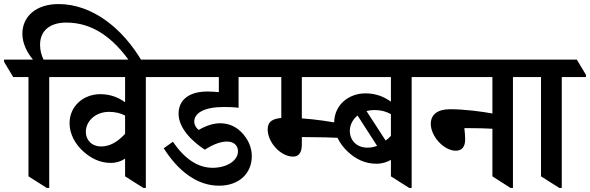

<svg xmlns="http://www.w3.org/2000/svg" viewBox="-71 -917 2901 944"><path d="M159 7H171V-538H290V-549L245 -624H143C132 -647 126 -671 126 -697C126 -765 173 -806 255 -806C387 -806 488 -728 571 -609H631C532 -781 380 -897 217 -897C106 -897 39 -836 39 -751C39 -706 60 -661 91 -624H-51V-613L-6 -538H69V-50Z M474 -116C500 -116 525 -124 544 -137V-50L634 7H646V-538H765V-549L720 -624H189V-612L234 -538H544V-414C512 -438 471 -454 422 -454C341 -454 271 -397 271 -311C271 -259 298 -209 338 -173C375 -140 418 -116 474 -116ZM351 -269C351 -320 397 -367 465 -367C495 -367 520 -361 544 -349V-259C507 -219 469 -197 427 -197C379 -197 351 -229 351 -269Z M1006 -4C1106 -4 1167 -66 1167 -149C1167 -189 1152 -225 1126 -256C1095 -293 1056 -311 1012 -311C980 -311 943 -300 906 -278C893 -288 884 -303 884 -319C884 -361 932 -391 1031 -391C1055 -391 1080 -390 1102 -387V-538H1253V-549L1208 -624H664V-612L709 -538H1005V-464C984 -466 966 -467 948 -467C860 -467 807 -427 807 -358C807 -289 869 -225 936 -181C981 -210 1017 -221 1045 -221C1077 -221 1099 -204 1099 -173C1099 -126 1043 -92 974 -92C901 -92 836 -137 779 -220L734 -188C804 -78 896 -4 1006 -4Z M1370 -147C1400 -147 1413 -170 1413 -206V-243C1417 -243 1422 -243 1425 -243C1486 -243 1574 -241 1604 -239V-309C1558 -319 1482 -330 1413 -335V-538H1596V-549L1551 -624H1150V-612L1195 -538H1312V-337C1270 -333 1245 -320 1245 -281C1245 -217 1309 -147 1370 -147Z M1780 -112C1808 -112 1832 -120 1851 -131V-50L1941 7H1953V-538H2072V-549L2027 -624H1494V-612L1539 -538H1851V-417C1821 -439 1780 -458 1726 -458C1643 -458 1572 -401 1572 -313C1572 -260 1597 -211 1637 -173C1676 -136 1722 -112 1780 -112ZM1770 -376C1802 -376 1827 -369 1851 -356V-249C1843 -240 1834 -232 1825 -226L1731 -371C1743 -374 1756 -376 1770 -376ZM1649 -274C1649 -302 1663 -330 1687 -349L1783 -200C1768 -194 1752 -191 1736 -191C1682 -191 1649 -227 1649 -274Z M2170 -176C2202 -176 2216 -198 2216 -231C2216 -250 2214 -271 2212 -287C2219 -287 2225 -287 2233 -287C2278 -287 2319 -286 2350 -284V-50L2439 7H2451V-538H2571V-549L2526 -624H1970V-612L2015 -538H2350V-359C2302 -368 2213 -380 2142 -380C2078 -380 2047 -352 2047 -308C2047 -247 2111 -176 2170 -176Z M2679 7H2691V-538H2810V-549L2765 -624H2469V-613L2514 -538H2589V-50Z"/></svg>

Font: Noto Serif Devanagari SemiCondensed SemiBold
Style: Regular
Weight: 600
Width: 4
Designer: Universal Thirst, Indian Type Foundry and the Monotype Design Team
Foundry: Monotype Imaging Inc.
Version: Version 2.004